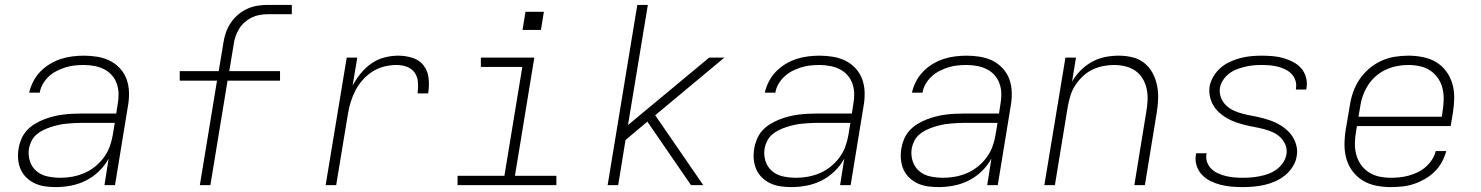

<svg xmlns="http://www.w3.org/2000/svg" viewBox="-20 -755 6040 783"><path d="M208 8Q186 8 164 5Q142 2 122.5 -7Q103 -16 88 -30.5Q73 -45 64.5 -64Q56 -83 54 -105.5Q52 -128 56 -150Q59 -169 67 -188Q75 -207 89 -222.5Q103 -238 121 -249Q139 -260 158 -267.5Q177 -275 196.5 -280Q216 -285 235.5 -287.5Q255 -290 274 -291Q293 -292 313 -292H454L460 -331Q464 -352 463.5 -373.5Q463 -395 456 -414.5Q449 -434 435.5 -449Q422 -464 404 -473Q386 -482 364.5 -486Q343 -490 322 -490Q303 -490 284.5 -488Q266 -486 248 -480.5Q230 -475 212 -466Q194 -457 179.5 -443.5Q165 -430 155 -413Q145 -396 142 -377H99Q104 -400 115.5 -422.5Q127 -445 144.5 -463Q162 -481 183.5 -494Q205 -507 228 -514.5Q251 -522 275 -525Q299 -528 322 -528Q350 -528 377 -523.5Q404 -519 427.5 -507.5Q451 -496 469 -476.5Q487 -457 496 -432.5Q505 -408 506 -380Q507 -352 502 -324L449 0H406L423 -108Q407 -79 383 -56Q359 -33 330 -18.5Q301 -4 269.5 2Q238 8 208 8ZM227 -30Q251 -30 275.5 -34.5Q300 -39 323.5 -49Q347 -59 367.5 -75.5Q388 -92 403.5 -113Q419 -134 427.5 -157.5Q436 -181 440 -205L448 -254H313Q297 -254 281.5 -253Q266 -252 250 -250.5Q234 -249 218.5 -245.5Q203 -242 187.5 -237Q172 -232 156.5 -224.5Q141 -217 128.5 -206Q116 -195 108.5 -180Q101 -165 98 -149Q94 -122 102 -97.5Q110 -73 129 -57Q148 -41 174 -35.5Q200 -30 227 -30Z M795 0 865 -426H713V-465H872L891 -580Q894 -601 901 -621.5Q908 -642 920.5 -661Q933 -680 950.5 -695Q968 -710 988 -719Q1008 -728 1029 -731.5Q1050 -735 1071 -735H1170V-697H1071Q1055 -697 1038.5 -694Q1022 -691 1006.5 -683.5Q991 -676 977.5 -664Q964 -652 955 -637Q946 -622 940.5 -606Q935 -590 933 -574L915 -465H1122V-426H908L838 0Z M1308 0 1394 -520H1437L1418 -406Q1432 -432 1451 -455.5Q1470 -479 1494.5 -496Q1519 -513 1547.5 -520.5Q1576 -528 1604 -528Q1634 -528 1662.5 -519Q1691 -510 1708 -487.5Q1725 -465 1728 -435Q1731 -405 1726 -374H1683Q1686 -397 1684.5 -419Q1683 -441 1671.5 -458Q1660 -475 1640 -482.5Q1620 -490 1597 -490Q1573 -490 1548 -484Q1523 -478 1500.5 -464Q1478 -450 1460 -430Q1442 -410 1430 -387Q1418 -364 1410.5 -340Q1403 -316 1399 -291L1351 0Z M1846 0V-38H2037L2110 -482H1941V-520H2159L2080 -38H2249V0ZM2111 -633 2123 -707H2198L2186 -633Z M2458 0 2579 -735H2622L2541 -245L2872 -520H2934L2652 -285L2848 0H2798L2620 -259L2531 -184L2501 0Z M3208 8Q3186 8 3164 5Q3142 2 3122.5 -7Q3103 -16 3088 -30.5Q3073 -45 3064.5 -64Q3056 -83 3054 -105.5Q3052 -128 3056 -150Q3059 -169 3067 -188Q3075 -207 3089 -222.5Q3103 -238 3121 -249Q3139 -260 3158 -267.5Q3177 -275 3196.5 -280Q3216 -285 3235.5 -287.5Q3255 -290 3274 -291Q3293 -292 3313 -292H3454L3460 -331Q3464 -352 3463.5 -373.5Q3463 -395 3456 -414.5Q3449 -434 3435.5 -449Q3422 -464 3404 -473Q3386 -482 3364.5 -486Q3343 -490 3322 -490Q3303 -490 3284.5 -488Q3266 -486 3248 -480.5Q3230 -475 3212 -466Q3194 -457 3179.5 -443.5Q3165 -430 3155 -413Q3145 -396 3142 -377H3099Q3104 -400 3115.5 -422.5Q3127 -445 3144.5 -463Q3162 -481 3183.5 -494Q3205 -507 3228 -514.5Q3251 -522 3275 -525Q3299 -528 3322 -528Q3350 -528 3377 -523.5Q3404 -519 3427.5 -507.5Q3451 -496 3469 -476.5Q3487 -457 3496 -432.5Q3505 -408 3506 -380Q3507 -352 3502 -324L3449 0H3406L3423 -108Q3407 -79 3383 -56Q3359 -33 3330 -18.5Q3301 -4 3269.5 2Q3238 8 3208 8ZM3227 -30Q3251 -30 3275.5 -34.5Q3300 -39 3323.5 -49Q3347 -59 3367.5 -75.5Q3388 -92 3403.5 -113Q3419 -134 3427.5 -157.5Q3436 -181 3440 -205L3448 -254H3313Q3297 -254 3281.5 -253Q3266 -252 3250 -250.5Q3234 -249 3218.5 -245.5Q3203 -242 3187.5 -237Q3172 -232 3156.5 -224.5Q3141 -217 3128.5 -206Q3116 -195 3108.5 -180Q3101 -165 3098 -149Q3094 -122 3102 -97.5Q3110 -73 3129 -57Q3148 -41 3174 -35.5Q3200 -30 3227 -30Z M3808 8Q3786 8 3764 5Q3742 2 3722.5 -7Q3703 -16 3688 -30.5Q3673 -45 3664.5 -64Q3656 -83 3654 -105.5Q3652 -128 3656 -150Q3659 -169 3667 -188Q3675 -207 3689 -222.5Q3703 -238 3721 -249Q3739 -260 3758 -267.5Q3777 -275 3796.5 -280Q3816 -285 3835.5 -287.5Q3855 -290 3874 -291Q3893 -292 3913 -292H4054L4060 -331Q4064 -352 4063.5 -373.5Q4063 -395 4056 -414.5Q4049 -434 4035.5 -449Q4022 -464 4004 -473Q3986 -482 3964.5 -486Q3943 -490 3922 -490Q3903 -490 3884.5 -488Q3866 -486 3848 -480.5Q3830 -475 3812 -466Q3794 -457 3779.5 -443.5Q3765 -430 3755 -413Q3745 -396 3742 -377H3699Q3704 -400 3715.5 -422.5Q3727 -445 3744.5 -463Q3762 -481 3783.5 -494Q3805 -507 3828 -514.5Q3851 -522 3875 -525Q3899 -528 3922 -528Q3950 -528 3977 -523.5Q4004 -519 4027.5 -507.5Q4051 -496 4069 -476.5Q4087 -457 4096 -432.5Q4105 -408 4106 -380Q4107 -352 4102 -324L4049 0H4006L4023 -108Q4007 -79 3983 -56Q3959 -33 3930 -18.5Q3901 -4 3869.5 2Q3838 8 3808 8ZM3827 -30Q3851 -30 3875.5 -34.5Q3900 -39 3923.5 -49Q3947 -59 3967.5 -75.5Q3988 -92 4003.5 -113Q4019 -134 4027.5 -157.5Q4036 -181 4040 -205L4048 -254H3913Q3897 -254 3881.5 -253Q3866 -252 3850 -250.5Q3834 -249 3818.5 -245.5Q3803 -242 3787.5 -237Q3772 -232 3756.5 -224.5Q3741 -217 3728.5 -206Q3716 -195 3708.5 -180Q3701 -165 3698 -149Q3694 -122 3702 -97.5Q3710 -73 3729 -57Q3748 -41 3774 -35.5Q3800 -30 3827 -30Z M4239 0 4325 -520H4368L4352 -422Q4366 -447 4387 -468Q4408 -489 4433.5 -503Q4459 -517 4487 -522.5Q4515 -528 4542 -528Q4571 -528 4598 -521.5Q4625 -515 4646 -498.5Q4667 -482 4680 -458Q4693 -434 4698.5 -407Q4704 -380 4703 -351.5Q4702 -323 4697 -294L4649 0H4606L4655 -301Q4659 -324 4660 -347.5Q4661 -371 4656 -393.5Q4651 -416 4639.5 -435Q4628 -454 4610 -466.5Q4592 -479 4569.5 -484.5Q4547 -490 4523 -490Q4501 -490 4478.5 -485.5Q4456 -481 4435 -471Q4414 -461 4396.5 -444.5Q4379 -428 4366 -408.5Q4353 -389 4346 -367Q4339 -345 4335 -323L4282 0Z M5048 8Q5025 8 5002 6Q4979 4 4957.5 -1.5Q4936 -7 4916 -17Q4896 -27 4881.5 -42.5Q4867 -58 4860 -79.5Q4853 -101 4857 -125Q4858 -126 4858 -127.5Q4858 -129 4858 -130H4901Q4901 -129 4900.5 -128Q4900 -127 4900 -126Q4897 -109 4903 -93Q4909 -77 4920.5 -66Q4932 -55 4947.5 -48Q4963 -41 4979.5 -37Q4996 -33 5013.5 -31.5Q5031 -30 5048 -30Q5066 -30 5083.5 -31.5Q5101 -33 5118.5 -36.5Q5136 -40 5153.5 -46.5Q5171 -53 5186 -64Q5201 -75 5212 -91Q5223 -107 5226 -124Q5230 -145 5222.5 -163.5Q5215 -182 5201.5 -195Q5188 -208 5170 -216Q5152 -224 5132.5 -229Q5113 -234 5093.5 -237.5Q5074 -241 5054.5 -246Q5035 -251 5017 -257.5Q4999 -264 4982 -274Q4965 -284 4951 -297Q4937 -310 4927.5 -326.5Q4918 -343 4914 -362.5Q4910 -382 4913 -403Q4917 -424 4929 -444Q4941 -464 4958.5 -479Q4976 -494 4997 -503.5Q5018 -513 5039.5 -518.5Q5061 -524 5082.5 -526Q5104 -528 5125 -528Q5148 -528 5170.5 -526Q5193 -524 5214 -518Q5235 -512 5254 -502Q5273 -492 5286.5 -476.5Q5300 -461 5306 -439.5Q5312 -418 5308 -396Q5308 -394 5307.5 -392.5Q5307 -391 5307 -390H5265Q5265 -391 5265 -392Q5265 -393 5265 -394Q5268 -411 5263 -426.5Q5258 -442 5247 -453.5Q5236 -465 5221.5 -472Q5207 -479 5191.5 -483Q5176 -487 5159 -488.5Q5142 -490 5125 -490Q5108 -490 5091.5 -488.5Q5075 -487 5058 -483Q5041 -479 5024 -472.5Q5007 -466 4992.5 -455Q4978 -444 4968 -428.5Q4958 -413 4955 -397Q4952 -376 4959 -357.5Q4966 -339 4980 -325.5Q4994 -312 5011.5 -304Q5029 -296 5048.5 -291Q5068 -286 5087.5 -282.5Q5107 -279 5126.5 -274Q5146 -269 5164 -262.5Q5182 -256 5199 -246Q5216 -236 5230 -223Q5244 -210 5253.5 -194Q5263 -178 5267.5 -158Q5272 -138 5268 -118Q5265 -96 5252 -75.5Q5239 -55 5220.5 -40Q5202 -25 5180.5 -15.5Q5159 -6 5137 -1Q5115 4 5092.5 6Q5070 8 5048 8Z M5652 8Q5621 8 5591.5 2Q5562 -4 5538 -18.5Q5514 -33 5496.5 -56Q5479 -79 5471 -106.5Q5463 -134 5463 -164.5Q5463 -195 5468 -226L5485 -326Q5489 -353 5498.5 -380Q5508 -407 5524.5 -431.5Q5541 -456 5564 -475.5Q5587 -495 5613.5 -507Q5640 -519 5668 -523.5Q5696 -528 5724 -528Q5724 -528 5724 -528Q5724 -528 5724 -528Q5754 -528 5783.5 -522Q5813 -516 5837 -501.5Q5861 -487 5878 -464Q5895 -441 5903 -413Q5911 -385 5910.5 -355Q5910 -325 5905 -294L5896 -241H5514L5510 -219Q5506 -195 5505.5 -171Q5505 -147 5511 -124.5Q5517 -102 5530 -83.5Q5543 -65 5562 -52.5Q5581 -40 5604.5 -35Q5628 -30 5652 -30Q5670 -30 5688.5 -32Q5707 -34 5725.5 -39Q5744 -44 5761.5 -52.5Q5779 -61 5794 -74Q5809 -87 5820 -104Q5831 -121 5835 -139H5878Q5872 -116 5860 -94Q5848 -72 5830 -54.5Q5812 -37 5790 -24.5Q5768 -12 5745 -4.5Q5722 3 5698.5 5.5Q5675 8 5652 8ZM5860 -279 5863 -301Q5867 -325 5867.5 -349Q5868 -373 5862.5 -395.5Q5857 -418 5844 -436.5Q5831 -455 5812.5 -467.5Q5794 -480 5770.5 -485Q5747 -490 5723 -490Q5700 -490 5677 -485.5Q5654 -481 5632 -471Q5610 -461 5591 -444.5Q5572 -428 5559 -407.5Q5546 -387 5538 -364.5Q5530 -342 5527 -319L5520 -279Z"/></svg>

Font: Iosevka SS04 XLt Ex Obl
Style: Regular
Weight: 200
Width: 7
Italic angle: -9°
Monospace: yes
Designer: Belleve Invis
Foundry: Belleve Invis
Version: Version 19.0.0; ttfautohint (v1.8.4)